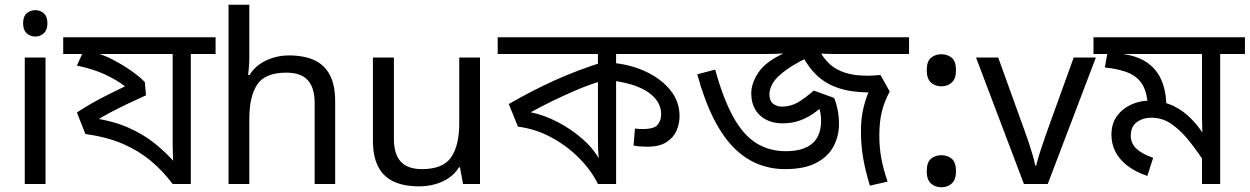

<svg xmlns="http://www.w3.org/2000/svg" viewBox="-20 -780 5298 814"><path d="M173 -536V0H85V-536ZM130 -737Q150 -737 165.5 -723.5Q181 -710 181 -681Q181 -653 165.5 -639Q150 -625 130 -625Q108 -625 93 -639Q78 -653 78 -681Q78 -710 93 -723.5Q108 -737 130 -737Z M894 -622V-551H789V0H712Q670 -56 619 -98.5Q568 -141 501 -170Q434 -199 342 -212L306 -303Q337 -324 371 -343Q405 -362 440.5 -380Q476 -398 510 -414Q472 -443 422.5 -465.5Q373 -488 306 -502L337 -570L339 -551H248V-622ZM712 -551H393L372 -560Q414 -550 456.5 -528Q499 -506 535.5 -480.5Q572 -455 594 -432L599 -376Q563 -360 523.5 -341Q484 -322 447.5 -303Q411 -284 383 -265L371 -280Q457 -268 521.5 -240Q586 -212 636 -172Q686 -132 728 -83L715 -79Q714 -100 713 -124.5Q712 -149 712 -171Z M1037 -537Q1037 -518 1035.5 -498Q1034 -478 1032 -462H1038Q1055 -490 1081 -508Q1107 -526 1139 -535.5Q1171 -545 1205 -545Q1270 -545 1313.5 -524.5Q1357 -504 1379 -461Q1401 -418 1401 -349V0H1314V-343Q1314 -408 1285 -440Q1256 -472 1194 -472Q1104 -472 1070.5 -421.5Q1037 -371 1037 -277V0H949V-760H1037Z M2015 -536V0H1943L1930 -71H1926Q1909 -43 1882 -25Q1855 -7 1823 1.5Q1791 10 1756 10Q1692 10 1648.5 -10.5Q1605 -31 1583 -74Q1561 -117 1561 -185V-536H1650V-191Q1650 -127 1679 -95Q1708 -63 1769 -63Q1858 -63 1892.5 -113Q1927 -163 1927 -257V-536Z M2917 -622V-551H2592V-489V-473V0H2515Q2486 -59 2434 -111Q2382 -163 2315.5 -198.5Q2249 -234 2176 -243L2137 -339Q2234 -395 2331 -439Q2428 -483 2537 -517L2515 -475V-551H2090V-622ZM2515 -467 2536 -438Q2485 -424 2430.5 -401Q2376 -378 2324.5 -353Q2273 -328 2230 -304Q2286 -293 2345.5 -262Q2405 -231 2454.5 -186.5Q2504 -142 2528 -90L2520 -88Q2518 -111 2516.5 -134Q2515 -157 2515 -189ZM2861 -288Q2861 -255 2848 -225.5Q2835 -196 2805 -177Q2775 -158 2725 -158Q2709 -158 2694.5 -159Q2680 -160 2666 -163L2672 -235Q2678 -234 2686.5 -233.5Q2695 -233 2706 -233Q2754 -233 2768.5 -251.5Q2783 -270 2783 -296Q2783 -349 2731.5 -386.5Q2680 -424 2579 -438L2582 -513Q2659 -505 2722 -474.5Q2785 -444 2823 -396.5Q2861 -349 2861 -288Z M3308 -63Q3249 -63 3195 -84Q3141 -105 3093.5 -151.5Q3046 -198 3006.5 -275.5Q2967 -353 2936 -465L3012 -485Q3046 -362 3088 -285.5Q3130 -209 3185 -174Q3240 -139 3311 -139Q3385 -139 3423 -171Q3461 -203 3461 -268Q3461 -299 3453 -321Q3445 -343 3437 -358H3497Q3469 -329 3438.5 -306Q3408 -283 3373.5 -270Q3339 -257 3298 -257Q3259 -257 3229 -272Q3199 -287 3182 -315.5Q3165 -344 3165 -384Q3165 -428 3196 -473.5Q3227 -519 3301 -553Q3281 -552 3255.5 -551.5Q3230 -551 3205 -551H2897V-622H3834V-551H3521Q3497 -551 3478 -552Q3459 -553 3442 -554Q3358 -516 3315 -485Q3272 -454 3257 -428.5Q3242 -403 3242 -380Q3242 -352 3258 -340Q3274 -328 3294 -328Q3332 -328 3362 -345.5Q3392 -363 3430 -396L3516 -365Q3525 -345 3531 -315.5Q3537 -286 3537 -254Q3537 -204 3514.5 -160.5Q3492 -117 3441.5 -90Q3391 -63 3308 -63ZM3708 -205Q3708 -156 3716 -111Q3724 -66 3743 -10L3668 7Q3650 -51 3640 -106.5Q3630 -162 3630 -222Q3630 -275 3639.5 -317Q3649 -359 3662 -388Q3586 -389 3532.5 -407.5Q3479 -426 3443 -460.5Q3407 -495 3382 -543L3458 -559Q3474 -530 3498.5 -507.5Q3523 -485 3562 -472Q3601 -459 3658 -459Q3672 -459 3685 -460Q3698 -461 3713 -462L3752 -392Q3728 -347 3718 -304Q3708 -261 3708 -205Z M3971 -414Q3945 -414 3927 -430Q3909 -446 3909 -482Q3909 -520 3927 -535Q3945 -550 3971 -550Q3997 -550 4015 -535Q4033 -520 4033 -482Q4033 -446 4015 -430Q3997 -414 3971 -414ZM3971 14Q3945 14 3927 -2Q3909 -18 3909 -54Q3909 -92 3927 -107Q3945 -122 3971 -122Q3997 -122 4015 -107Q4033 -92 4033 -54Q4033 -18 4015 -2Q3997 14 3971 14Z M4321 0 4118 -536H4212L4326 -220Q4334 -198 4343 -171Q4352 -144 4359 -119.5Q4366 -95 4369 -78H4373Q4377 -95 4384.5 -120Q4392 -145 4401.5 -172Q4411 -199 4418 -220L4532 -536H4626L4422 0Z M5258 -622V-551H5153V0H5076V-135L5094 -82Q5059 -135 5023.5 -180Q4988 -225 4948.5 -253Q4909 -281 4862 -281Q4825 -281 4799.5 -262Q4774 -243 4774 -205Q4774 -172 4798 -149.5Q4822 -127 4869 -111L4844 -34Q4790 -53 4756.5 -80Q4723 -107 4707.5 -139.5Q4692 -172 4692 -208Q4692 -256 4715.5 -288Q4739 -320 4775.5 -336.5Q4812 -353 4849 -353Q4909 -353 4954.5 -331Q5000 -309 5034.5 -272Q5069 -235 5097 -189L5080 -186Q5078 -209 5077 -232.5Q5076 -256 5076 -281V-551H4616V-622ZM4925 -323Q4925 -317 4924.5 -311Q4924 -305 4923 -299L4847 -322Q4845 -380 4827 -415Q4809 -450 4770 -468.5Q4731 -487 4664 -494L4677 -566L4723 -553Q4771 -549 4808.5 -533.5Q4846 -518 4872 -490Q4898 -462 4911.5 -420.5Q4925 -379 4925 -323Z"/></svg>

Font: hexbangla15
Style: Regular
Weight: 400
Designer: Jelle Bosma - Monotype Design Team
Foundry: Monotype Imaging Inc.
Version: Version 2.006